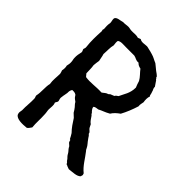

<svg xmlns="http://www.w3.org/2000/svg" viewBox="-185 -763 864 864"><g transform="rotate(45 247.5 -330.5)"><path d="M152 -274C165 -275 176 -273 180 -265C185 -256 193 -251 200 -246C204 -238 210 -233 215 -227C220 -220 225 -214 229 -206L246 -190C258 -171 271 -151 287 -135C292 -127 298 -117 301 -110C302 -110 304 -109 305 -109C306 -105 307 -100 309 -97C314 -91 323 -87 325 -79C330 -71 337 -66 341 -58C345 -50 351 -44 357 -38C358 -33 363 -32 364 -28C370 -27 367 -18 374 -19C379 -15 387 -14 393 -11C415 -14 442 -13 454 -27C454 -32 457 -33 456 -39C455 -41 454 -42 454 -45C427 -66 411 -98 390 -124C386 -127 385 -132 383 -135C377 -148 367 -156 360 -167C354 -174 351 -183 344 -187C343 -198 333 -200 328 -208C326 -214 322 -218 320 -224C309 -231 303 -243 295 -254C289 -257 288 -266 282 -269C278 -275 273 -279 273 -288C279 -293 287 -294 297 -295C311 -303 329 -308 344 -317C344 -318 345 -318 347 -318C356 -333 368 -343 382 -353C395 -377 406 -404 415 -433C413 -445 417 -452 418 -462C416 -473 415 -490 420 -499C415 -504 416 -515 412 -522C411 -531 404 -535 405 -547L388 -572L385 -574L383 -578C383 -579 381 -579 380 -580C379 -581 380 -583 379 -585C373 -592 365 -597 358 -602L341 -616L331 -624C316 -630 307 -637 292 -641C282 -644 275 -646 265 -648C260 -649 255 -651 251 -651C237 -651 221 -645 208 -654C203 -653 200 -650 194 -649C180 -654 166 -650 152 -651C145 -651 137 -654 130 -654C119 -654 109 -651 98 -652C84 -647 63 -649 57 -635C56 -624 60 -618 60 -608C57 -595 58 -581 59 -569C59 -566 57 -565 57 -563C57 -560 59 -557 59 -555C57 -521 56 -488 60 -455C61 -449 58 -445 57 -440C58 -434 62 -431 62 -424C59 -411 56 -397 57 -383C57 -375 60 -368 60 -361C61 -351 59 -343 57 -334C60 -326 59 -312 57 -304C59 -299 61 -293 62 -287C62 -267 58 -243 62 -222C56 -200 61 -166 55 -143C55 -136 59 -133 59 -126C60 -99 56 -77 57 -50C55 -39 53 -33 57 -23C66 -5 102 -6 128 -9C135 -14 139 -21 144 -28C141 -53 144 -81 142 -109C142 -119 139 -129 139 -138C139 -153 143 -166 137 -178C138 -185 144 -187 144 -195C141 -204 139 -211 141 -219C142 -231 145 -239 146 -249C146 -259 146 -264 152 -274ZM142 -548C141 -559 139 -564 141 -575C152 -584 169 -581 188 -581H240C253 -579 259 -570 276 -572C282 -565 290 -561 301 -559C312 -544 327 -532 336 -515C339 -504 343 -494 347 -484C347 -447 330 -427 319 -402C313 -398 308 -395 305 -389L290 -383C284 -382 284 -376 278 -375C267 -372 262 -364 253 -359C215 -361 188 -354 155 -359L144 -372C143 -385 144 -406 141 -421C142 -431 143 -442 145 -452C142 -463 141 -477 137 -488C139 -511 137 -529 142 -548Z"/></g></svg>

Font: FuturaRener
Style: Regular
Weight: 400
Designer: BSozoo
Foundry: BSozoo
Version: Version 1.0